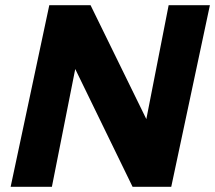

<svg xmlns="http://www.w3.org/2000/svg" viewBox="-20 -720 829 740"><path d="M21 0 170 -700H329L544 -261L630 -700H789L640 0H491L270 -454L180 0Z"/></svg>

Font: Red Hat Text
Style: Bold Italic
Weight: 700
Italic angle: -12°
Designer: Pentagram, MCKL
Foundry: Pentagram, MCKL
Version: Version 1.023; ttfautohint (v1.8.3)